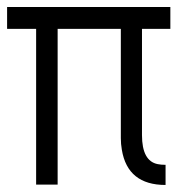

<svg xmlns="http://www.w3.org/2000/svg" viewBox="-32 -525 507 549"><path d="M-11.7 -442.4V-504.9H455.1V-442.4H374V-138.7Q374 -64.5 418.9 -55.7Q428.7 -53.7 441.4 -53.7V3.9Q333 3.9 316.4 -96.7Q313.5 -113.3 313.5 -129.9V-442.4H132.8V2.9H71.3V-442.4Z"/></svg>

Font: Post No Bills Colombo
Style: Medium
Weight: 600
Designer: Kosala Senevirathne, Siva Puranthara, Lasantha Premarathna, Tharique Azeez
Foundry: Mooniak
Version: Version 1.220 ; ttfautohint (v1.5)